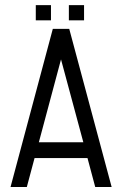

<svg xmlns="http://www.w3.org/2000/svg" viewBox="-20 -745 465 765"><path d="M22 0 190.4 -629.9H255.9L424.8 0H359.4L328.6 -115.2H117.7L86.9 0ZM312 -178.2 223.1 -508.3 134.8 -178.2ZM122.6 -724.6H183.1V-664.1H122.6ZM254.4 -724.6H314.9V-664.1H254.4Z"/></svg>

Font: Fibel Vienna LRS
Style: Regular
Weight: 400
Designer: Peter Wiegel
Foundry: Peter Wioegel
Version: Version 000.000